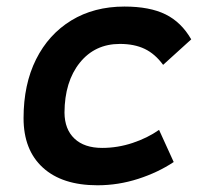

<svg xmlns="http://www.w3.org/2000/svg" viewBox="-20 -547 626 577"><path d="M287.1 -102.5Q333.5 -102.5 378.4 -117.4Q423.3 -132.3 458 -156.7L502 -60.1Q455.1 -28.8 395.3 -9.5Q335.4 9.8 272.9 9.8Q167 9.8 108.9 -43.2Q50.8 -96.2 50.8 -191.9Q50.8 -293.5 88.4 -368.7Q126 -443.8 194.3 -485.6Q262.7 -527.3 354 -527.3Q429.7 -527.3 477.3 -503.9Q524.9 -480.5 554.7 -428.7L470.2 -352.1Q445.8 -385.3 414.8 -400.1Q383.8 -415 340.3 -415Q265.1 -415 219.7 -358.4Q174.3 -301.8 173.8 -208.5Q174.3 -158.2 203.9 -130.4Q233.4 -102.5 287.1 -102.5Z"/></svg>

Font: Cascadia Code NF SemiBold
Style: Italic
Weight: 600
Italic angle: -10°
Monospace: yes
Designer: Aaron Bell
Foundry: Saja Typeworks
Version: Version 2404.023; ttfautohint (v1.8.4)